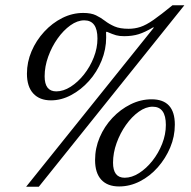

<svg xmlns="http://www.w3.org/2000/svg" viewBox="-20 -688 725 727"><path d="M127 19H79L563 -584H559Q529 -566 505 -558.5Q481 -551 450 -551Q432 -551 419.5 -554.5Q407 -558 384 -568L374 -559L377 -587Q381 -577 381.5 -569Q382 -561 382 -546Q382 -501 364.5 -458Q347 -415 317 -381.5Q287 -348 249.5 -328Q212 -308 173 -308Q130 -308 106 -334Q82 -360 82 -409Q82 -453 99.5 -494Q117 -535 147.5 -568Q178 -601 216 -620Q254 -639 295 -639Q325 -639 343.5 -630Q362 -621 377.5 -609Q393 -597 413.5 -588Q434 -579 467 -579Q490 -579 511.5 -586Q533 -593 561 -612.5Q589 -632 633 -668H678ZM193 -342Q220 -342 247.5 -359.5Q275 -377 298 -406Q321 -435 335 -470.5Q349 -506 349 -542Q349 -611 299 -611Q273 -611 246.5 -592Q220 -573 198 -542Q176 -511 162.5 -473.5Q149 -436 149 -399Q149 -342 193 -342ZM431 18Q387 18 363.5 -7.5Q340 -33 340 -82Q340 -127 357.5 -168Q375 -209 405.5 -241.5Q436 -274 474.5 -293Q513 -312 554 -312Q642 -312 642 -216Q642 -171 624.5 -129.5Q607 -88 577.5 -54.5Q548 -21 510 -1.5Q472 18 431 18ZM452 -15Q479 -15 506.5 -32.5Q534 -50 557 -79Q580 -108 594 -143.5Q608 -179 608 -215Q608 -284 558 -284Q532 -284 505.5 -265Q479 -246 457 -215Q435 -184 421.5 -146.5Q408 -109 408 -72Q408 -15 452 -15Z"/></svg>

Font: STIX Two Text
Style: Italic
Weight: 400
Italic angle: -12°
Designer: Ross Mills, John Hudson & Paul Hanslow, Tiro Typeworks Ltd; with prior portions MicroPress Inc. and Coen Hoffman, Elsevi
Foundry: Tiro Typeworks Ltd
Version: Version 2.13 b171